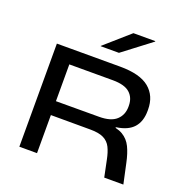

<svg xmlns="http://www.w3.org/2000/svg" viewBox="-147 -983 1082 1118"><g transform="rotate(20 394.0 -424.0)"><path d="M618.5 0 597 -104Q588.5 -147 574 -176.2Q559.5 -205.5 530 -220.5Q500.5 -235.5 446.5 -235.5L167.5 -236V-322L469 -322.5Q542 -322.5 576 -353.8Q610 -385 610 -436V-441.5Q610 -492 577.2 -521Q544.5 -550 471.5 -550H167.5V-639H484.5Q608 -639 665.5 -591.5Q723 -544 723 -459V-452Q723 -386 688.8 -347.5Q654.5 -309 581.5 -299V-285.5L525 -302Q590 -299 625.8 -277.8Q661.5 -256.5 680 -218.2Q698.5 -180 710 -125L737 0ZM92.5 0V-639H202V-288V-247V0ZM490.5 -848.5H626V-845.5L450.5 -712H337.5V-714Z"/></g></svg>

Font: Anek Latin Expanded Medium
Style: Regular
Weight: 500
Width: 7
Designer: Yesha Goshar
Foundry: Ek Type
Version: Version 1.003